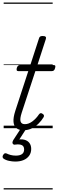

<svg xmlns="http://www.w3.org/2000/svg" viewBox="-29 -1015 458 1520"><path d="M157 16Q122 16 101.5 0Q81 -16 78 -50Q75 -84 92 -137L195 -452H116Q106 -452 103.5 -458.5Q101 -465 104 -477Q108 -489 114 -494.5Q120 -500 130 -500H211L279 -709Q282 -721 288.5 -725.5Q295 -730 309 -730Q326 -730 332 -724Q338 -718 334 -706L267 -500H395Q406 -500 408.5 -494Q411 -488 407 -476Q404 -463 397.5 -457.5Q391 -452 381 -452H251L143 -123Q127 -74 134 -53Q141 -32 168 -32Q198 -32 227.5 -54Q257 -76 279 -109Q285 -117 291.5 -119Q298 -121 308 -114Q318 -108 319 -101Q320 -94 316 -87Q300 -60 276 -36.5Q252 -13 222.5 1.5Q193 16 157 16ZM92 264Q69 264 42.5 258.5Q16 253 -2 240Q-9 234 -8.5 225.5Q-8 217 -3 210Q3 201 9 199Q15 197 23 200Q37 207 55.5 212Q74 217 97 217Q128 217 145 205Q162 193 162 168Q162 143 144 134Q126 125 90 130Q82 131 78 128.5Q74 126 71 121Q69 114 70 108.5Q71 103 76 94L140 -4H184L112 108L98 94Q136 84 163 91Q190 98 204 117Q218 136 218 164Q218 195 202 217.5Q186 240 158 252Q130 264 92 264ZM0 475H388V485H0ZM0 -20H388V0H0ZM0 -505H388V-500H0ZM0 -995H388V-985H0Z"/></svg>

Font: Playwrite SK Guides
Style: Regular
Weight: 400
Designer: Veronika Burian, José Scaglione
Foundry: TypeTogether
Version: Version 1.003